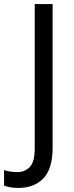

<svg xmlns="http://www.w3.org/2000/svg" viewBox="-87 -734 362 945"><path d="M3 191Q-39 191 -67 179V103Q-53 108 -36.5 110.5Q-20 113 -1 113Q35 113 59.5 88Q84 63 84 -5V-714H172V-7Q172 97 126.5 144Q81 191 3 191Z"/></svg>

Font: Noto Sans SemiCondensed
Style: Regular
Weight: 400
Width: 4
Designer: Monotype Design Team
Foundry: Monotype Imaging Inc.
Version: Version 2.013; ttfautohint (v1.8.4.7-5d5b)